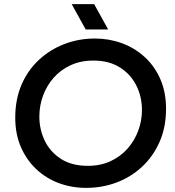

<svg xmlns="http://www.w3.org/2000/svg" viewBox="-20 -900 848 932"><path d="M398 12Q328 12 266 -11Q204 -34 156.5 -78.5Q109 -123 81.5 -186Q54 -249 54 -329Q54 -417 84 -487.5Q114 -558 168 -608.5Q222 -659 292 -686Q362 -713 441 -713Q509 -713 571 -690.5Q633 -668 681.5 -624Q730 -580 758 -516.5Q786 -453 786 -372Q786 -282 754.5 -211Q723 -140 669 -90Q615 -40 545.5 -14Q476 12 398 12ZM406 -95Q468 -95 516.5 -117.5Q565 -140 599 -178.5Q633 -217 651 -265.5Q669 -314 669 -366Q669 -431 641.5 -485.5Q614 -540 561.5 -573Q509 -606 433 -606Q371 -606 322 -583Q273 -560 239.5 -521.5Q206 -483 188.5 -434.5Q171 -386 171 -334Q171 -272 197 -217.5Q223 -163 275.5 -129Q328 -95 406 -95ZM396 -757 328 -880H437L505 -757Z"/></svg>

Font: MuseoModerno Medium
Style: Italic
Weight: 500
Italic angle: -9°
Designer: Pablo Cosgaya, Héctor Gatti, Marcela Romero, and the Authors of The MuseoModerno Project.
Foundry: Omnibus-Type Team
Version: Version 1.003